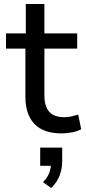

<svg xmlns="http://www.w3.org/2000/svg" viewBox="-20 -658 431 960"><path d="M288 9Q197 9 152 -38.5Q107 -86 107 -174V-415H10V-491H109V-638H202V-491H366V-415H202V-181Q202 -127 226 -99.5Q250 -72 302 -72Q320 -72 337.5 -76Q355 -80 371 -85L386 -12Q369 -2 341.5 3.5Q314 9 288 9ZM236 282 195 253Q218 229 226.5 206Q235 183 235 159L257 171H181V80H291V146Q291 186 278 220Q265 254 236 282Z"/></svg>

Font: Nunito Sans 10pt Medium
Style: Regular
Weight: 500
Designer: Vernon Adams
Foundry: Vernon Adams
Version: Version 3.101;gftools[0.9.27]